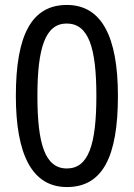

<svg xmlns="http://www.w3.org/2000/svg" viewBox="-20 -745 540 775"><path d="M250 10C393 10 456 -110 456 -358C456 -599 389 -725 250 -725C108 -725 44 -604 44 -358C44 -124 108 10 250 10ZM250 -65C162 -65 131 -163 131 -358C131 -552 163 -650 249 -650C337 -650 369 -554 369 -358C369 -161 337 -65 250 -65Z"/></svg>

Font: Noto Sans Gurmukhi UI SemiCondensed
Style: Regular
Weight: 400
Width: 4
Designer: Jelle Bosma - Monotype Design Team
Foundry: Monotype Imaging Inc.
Version: Version 2.004